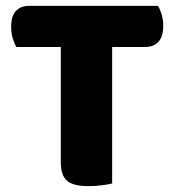

<svg xmlns="http://www.w3.org/2000/svg" viewBox="-20 -626 596 654"><path d="M185 -466V-606H518Q525 -595 530.5 -577Q536 -559 536 -538Q536 -501 519.5 -483.5Q503 -466 475 -466ZM369 -606V-466H36Q29 -477 23.5 -495Q18 -513 18 -534Q18 -572 34.5 -589Q51 -606 79 -606ZM187 -493H362V-1Q351 2 328 5Q305 8 281 8Q229 8 208 -10.5Q187 -29 187 -75Z"/></svg>

Font: Baloo Tamma 2 ExtraBold
Style: Regular
Weight: 800
Designer: Divya Kowshik, Shuchita Grover and Ek Type
Foundry: Ek Type
Version: Version 1.700